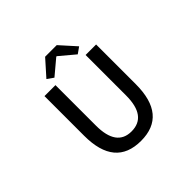

<svg xmlns="http://www.w3.org/2000/svg" viewBox="-219 -1183 1438 1438"><g transform="rotate(-45 500.0 -464.0)"><path d="M501 12.7Q226.6 12.7 226.6 -316.4V-736.3H342.8V-307.6Q342.8 -87.9 501 -87.9Q662.1 -87.9 662.1 -307.6V-736.3H773.4V-316.4Q773.4 12.7 501 12.7ZM327.1 -816.4 438.5 -941.4H561.5L673.8 -816.4L624 -781.2L502.9 -882.8H498L377 -781.2Z"/></g></svg>

Font: GenEi Gothic M SemiBold
Style: Regular
Weight: 500
Designer: o_tamon (Modified); [Source Han Sans]
Ryoko NISHIZUKA  (kana & ideographs); Paul D. Hunt (Latin, Greek & Cyrillic); Wenl
Version: Version 1.1a;Original Version 1.004